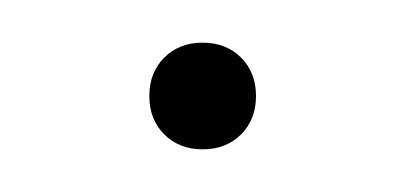

<svg xmlns="http://www.w3.org/2000/svg" viewBox="-20 -56 190 90"><path d="M93 7Q86 14 75 14Q64 14 57 7Q50 0 50 -11Q50 -22 57 -29Q64 -36 75 -36Q86 -36 93 -29Q100 -22 100 -11Q100 0 93 7Z"/></svg>

Font: Nacelle Thin
Style: Regular
Weight: 100
Designer: Sora Sagano
Foundry: Sora Sagano
Version: Version 1.000;FEAKit 1.0